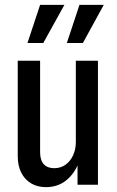

<svg xmlns="http://www.w3.org/2000/svg" viewBox="-20 -760 481 790"><path d="M169 10Q134 10 108 -5.5Q82 -21 67.5 -49.5Q53 -78 53 -118V-510H145V-134Q145 -101 160 -84.5Q175 -68 203 -68Q230 -68 250 -82.5Q270 -97 281 -121.5Q292 -146 292 -175L304 -90Q284 -42 250 -16Q216 10 169 10ZM299 0V-93H292V-510H383V0ZM158 -583H93L145 -740H245ZM321 -583H255L307 -740H407Z"/></svg>

Font: Instrument Sans Condensed Medium
Style: Regular
Weight: 500
Width: 3
Designer: Rodrigo Fuenzalida
Foundry: fragTYPE
Version: Version 1.000;gftools[0.9.28]